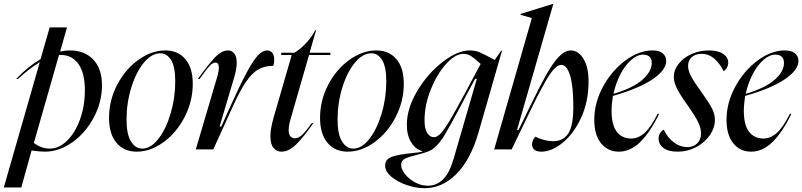

<svg xmlns="http://www.w3.org/2000/svg" viewBox="-79 -785 4216 1009"><path d="M273 -641 237 -514Q263 -520 289 -520Q365 -520 411 -472Q457 -424 457 -337Q457 -249 414 -168Q371 -87 301.5 -37.5Q232 12 156 12Q131 12 87 6L33 200H-59L130 -458Q79 -428 15 -370H6Q68 -436 134 -474L182 -641ZM182 -4Q231 -4 273.5 -45.5Q316 -87 341.5 -157.5Q367 -228 367 -311Q367 -401 333.5 -448.5Q300 -496 242 -496H231L99 -34Q138 -4 182 -4Z M639 12Q572 12 533 -34.5Q494 -81 494 -165Q494 -258 537 -340Q580 -422 649 -471Q718 -520 790 -520Q856 -520 895 -474.5Q934 -429 934 -345Q934 -253 891.5 -170.5Q849 -88 780.5 -38Q712 12 639 12ZM668 -4Q713 -4 753 -55Q793 -106 817.5 -188Q842 -270 842 -358Q842 -434 820 -469.5Q798 -505 764 -505Q718 -505 677 -455.5Q636 -406 611 -325Q586 -244 586 -156Q586 -79 609.5 -41.5Q633 -4 668 -4Z M1071 -429Q1071 -456 1053 -456Q1038 -456 1021 -437Q1004 -418 970 -370H961Q1013 -443 1049 -481.5Q1085 -520 1119 -520Q1139 -520 1152 -504Q1165 -488 1165 -455Q1165 -422 1151 -376L1075 -120H1084L1130 -223Q1184 -342 1218 -405Q1252 -468 1276.5 -494Q1301 -520 1325 -520Q1342 -520 1352 -507Q1362 -494 1362 -472Q1362 -452 1357 -439Q1311 -439 1278 -420Q1245 -401 1213 -354Q1181 -307 1141 -218L1042 0H950L1063 -383Q1071 -410 1071 -429Z M1454 -496H1399V-508H1469Q1501 -528 1530 -559Q1559 -590 1577 -626H1582L1548 -508H1657V-496H1545L1448 -159Q1438 -125 1438 -102Q1438 -79 1447 -68.5Q1456 -58 1471 -58Q1489 -58 1508.5 -76Q1528 -94 1559 -138H1568Q1519 -68 1479.5 -28Q1440 12 1400 12Q1375 12 1358.5 -7.5Q1342 -27 1342 -69Q1342 -107 1358 -164Z M1748 12Q1681 12 1642 -34.5Q1603 -81 1603 -165Q1603 -258 1646 -340Q1689 -422 1758 -471Q1827 -520 1899 -520Q1965 -520 2004 -474.5Q2043 -429 2043 -345Q2043 -253 2000.5 -170.5Q1958 -88 1889.5 -38Q1821 12 1748 12ZM1777 -4Q1822 -4 1862 -55Q1902 -106 1926.5 -188Q1951 -270 1951 -358Q1951 -434 1929 -469.5Q1907 -505 1873 -505Q1827 -505 1786 -455.5Q1745 -406 1720 -325Q1695 -244 1695 -156Q1695 -79 1718.5 -41.5Q1742 -4 1777 -4Z M2170 191Q2215 191 2249 158Q2283 125 2305 49L2427 -371H2418L2368 -278L2342 -228Q2286 -123 2258.5 -77Q2231 -31 2202 -7Q2186 6 2166 13Q2146 20 2111 29Q2069 39 2049 49Q2029 59 2029 82Q2029 104 2049.5 130Q2070 156 2102.5 173.5Q2135 191 2170 191ZM2084 20Q2125 16 2140 12V9Q2106 1 2082.5 -36Q2059 -73 2059 -129Q2059 -215 2113.5 -306.5Q2168 -398 2246.5 -459Q2325 -520 2390 -520Q2419 -520 2443 -509.5Q2467 -499 2521 -470L2554 -518H2559L2436 -90Q2394 55 2319.5 129.5Q2245 204 2152 204Q2107 204 2058.5 187.5Q2010 171 1977.5 143.5Q1945 116 1945 85Q1945 51 1982 38.5Q2019 26 2084 20ZM2201 -64Q2219 -64 2238.5 -85.5Q2258 -107 2284.5 -151.5Q2311 -196 2358 -283L2447 -449Q2418 -476 2398.5 -489Q2379 -502 2356 -502Q2313 -502 2265 -448.5Q2217 -395 2184.5 -313.5Q2152 -232 2152 -153Q2152 -107 2166.5 -85.5Q2181 -64 2201 -64Z M2716 -690 2657 -707V-712L2828 -765H2829L2638 -102H2646L2705 -223Q2757 -330 2791 -391Q2825 -452 2857 -486Q2889 -520 2921 -520Q2960 -520 2987 -476.5Q3014 -433 3014 -357Q3014 -251 2975 -166.5Q2936 -82 2878 -35Q2820 12 2766 12Q2741 12 2729 1.5Q2717 -9 2717 -26Q2717 -46 2734 -67Q2752 -57 2778.5 -50Q2805 -43 2829 -43Q2880 -43 2907 -83Q2934 -123 2934 -225Q2934 -331 2917 -387.5Q2900 -444 2871 -444Q2844 -444 2810 -393.5Q2776 -343 2714 -216L2610 0H2518Z M3350 -520Q3386 -520 3404 -504.5Q3422 -489 3422 -465Q3422 -417 3350.5 -368.5Q3279 -320 3142 -281Q3135 -237 3135 -203Q3135 -128 3162.5 -92.5Q3190 -57 3238 -57Q3276 -57 3309 -87Q3342 -117 3377 -187H3385Q3338 -90 3286 -39Q3234 12 3173 12Q3115 12 3079.5 -32Q3044 -76 3044 -155Q3044 -245 3090 -329.5Q3136 -414 3207.5 -467Q3279 -520 3350 -520ZM3346 -454Q3346 -476 3334 -487Q3322 -498 3301 -498Q3270 -498 3238 -470Q3206 -442 3181.5 -395Q3157 -348 3145 -292Q3247 -322 3296.5 -365.5Q3346 -409 3346 -454Z M3647 -520Q3694 -520 3721 -502Q3748 -484 3748 -456Q3748 -442 3741 -429.5Q3734 -417 3724 -411Q3705 -450 3675.5 -476Q3646 -502 3608 -502Q3576 -502 3556.5 -485Q3537 -468 3537 -438Q3537 -414 3552.5 -384.5Q3568 -355 3606 -303Q3646 -247 3662 -216.5Q3678 -186 3678 -155Q3678 -114 3652 -75.5Q3626 -37 3580.5 -12.5Q3535 12 3481 12Q3433 12 3407.5 -7.5Q3382 -27 3382 -56Q3382 -87 3409 -104Q3429 -62 3462 -37Q3495 -12 3532 -12Q3565 -12 3585 -31.5Q3605 -51 3605 -85Q3605 -112 3590 -143Q3575 -174 3540 -224Q3497 -283 3479.5 -317.5Q3462 -352 3462 -380Q3462 -418 3488 -450.5Q3514 -483 3556.5 -501.5Q3599 -520 3647 -520Z M4045 -520Q4081 -520 4099 -504.5Q4117 -489 4117 -465Q4117 -417 4045.5 -368.5Q3974 -320 3837 -281Q3830 -237 3830 -203Q3830 -128 3857.5 -92.5Q3885 -57 3933 -57Q3971 -57 4004 -87Q4037 -117 4072 -187H4080Q4033 -90 3981 -39Q3929 12 3868 12Q3810 12 3774.5 -32Q3739 -76 3739 -155Q3739 -245 3785 -329.5Q3831 -414 3902.5 -467Q3974 -520 4045 -520ZM4041 -454Q4041 -476 4029 -487Q4017 -498 3996 -498Q3965 -498 3933 -470Q3901 -442 3876.5 -395Q3852 -348 3840 -292Q3942 -322 3991.5 -365.5Q4041 -409 4041 -454Z"/></svg>

Font: Nyght Serif Italic
Style: Regular
Weight: 400
Italic angle: -16°
Designer: Maksym Kobuzan
Version: Version 0.410